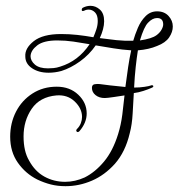

<svg xmlns="http://www.w3.org/2000/svg" viewBox="-20 -598 614 660"><path d="M205 42Q178 42 154.5 36Q131 30 108 19Q68 -1 41.5 -38.5Q15 -76 15 -128Q15 -175 35 -214Q55 -253 91.5 -276.5Q128 -300 175 -300Q220 -300 249 -272.5Q278 -245 278 -208Q278 -176 253 -147Q250 -144 247 -144Q244 -144 242.5 -147.5Q241 -151 245 -155Q254 -164 258 -175Q262 -186 262 -196Q262 -225 237 -249Q212 -273 174 -270Q117 -265 89 -224Q61 -183 61 -129Q61 -78 80 -46Q100 -9 132.5 9Q165 27 204 27Q238 27 271 12Q307 -6 337.5 -42.5Q368 -79 386 -137Q396 -169 400.5 -204.5Q405 -240 408 -270Q395 -268 371.5 -264.5Q348 -261 340 -261Q321 -261 308.5 -271Q296 -281 296 -296Q296 -307 305.5 -308.5Q315 -310 323 -309Q337 -307 358.5 -304.5Q380 -302 411 -299Q416 -337 420.5 -367.5Q425 -398 431 -425Q400 -427 369.5 -432Q339 -437 309 -442Q287 -410 255 -387Q223 -364 191 -354Q169 -348 147 -348Q113 -348 90 -363.5Q67 -379 67 -404Q65 -432 96 -456.5Q127 -481 190 -481Q218 -481 245.5 -478Q273 -475 301 -470Q307 -484 311.5 -498Q316 -512 316 -526Q316 -546 306.5 -555.5Q297 -565 285 -565Q276 -565 269 -561Q267 -560 265 -560Q261 -560 261 -564Q261 -570 266 -572Q278 -578 291 -578Q309 -578 323.5 -565Q338 -552 338 -525Q338 -512 334 -497Q330 -482 323 -467Q352 -463 380.5 -460Q409 -457 438 -458Q444 -479 454 -502.5Q464 -526 480.5 -542.5Q497 -559 520 -559Q545 -559 559.5 -543Q574 -527 574 -507Q574 -488 561.5 -469.5Q549 -451 520 -440Q492 -428 454 -425Q450 -400 446.5 -368Q443 -336 441 -297Q460 -297 476.5 -299.5Q493 -302 498 -304Q499 -305 502 -305Q507 -305 507 -301Q507 -298 501 -296Q490 -291 473 -285.5Q456 -280 440 -278L436 -208Q435 -189 432.5 -172Q430 -155 426 -140Q411 -76 375 -35Q340 4 296 23Q252 42 205 42ZM461 -459Q502 -465 518 -477Q529 -485 535 -495.5Q541 -506 541 -514Q541 -536 520 -536Q504 -536 489 -520Q475 -506 461 -459ZM145 -363Q154 -363 164.5 -364Q175 -365 187 -369Q249 -388 288 -446Q260 -451 232.5 -455Q205 -459 177 -459Q130 -459 108 -442Q86 -425 85 -405Q85 -389 100 -376Q115 -363 145 -363Z"/></svg>

Font: Puppies Play
Style: Regular
Weight: 400
Designer: Robert E. Leuschke
Foundry: Robert E. Leuschke
Version: Version 1.010; ttfautohint (v1.8.3)